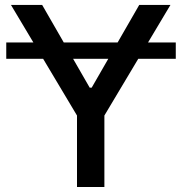

<svg xmlns="http://www.w3.org/2000/svg" viewBox="-20 -747 727 767"><path d="M5 -577.4H113.3L23.8 -727.3H148.4L234.7 -577.4H449.9L536.2 -727.3H660.9L571.4 -577.4H682.2V-512.1H532.3L397 -285.5V0H287.6V-285.5L152.3 -512.1H5ZM338.4 -396.7H346.2L412.6 -512.1H272Z"/></svg>

Font: Cannonade Med
Style: Regular
Weight: 500
Designer: Rasmus Andersson
Foundry: rsms
Version: Version 3.012;git-f93a4a705